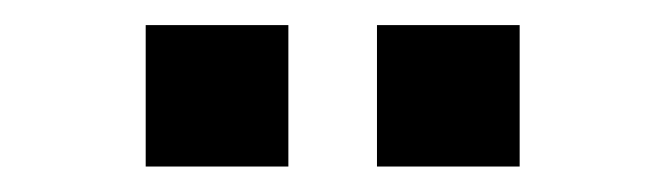

<svg xmlns="http://www.w3.org/2000/svg" viewBox="-20 -718 530 153"><path d="M280.4 -585.3H394.1V-698H280.4ZM96.1 -585.3H209.8V-698H96.1Z"/></svg>

Font: LL Pando Sans
Style: Bold
Weight: 700
Designer: Joshua Smith
Foundry: Joshua Smith
Version: Version 1.000;Glyphs 3.2.1 (3258)